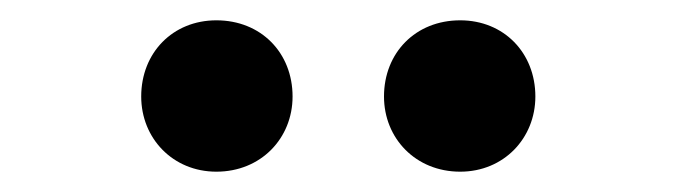

<svg xmlns="http://www.w3.org/2000/svg" viewBox="-20 -820 666 189"><path d="M193 -651C237 -651 268 -684 268 -725C268 -768 237 -800 193 -800C150 -800 119 -768 119 -725C119 -684 150 -651 193 -651ZM433 -651C476 -651 507 -684 507 -725C507 -768 476 -800 433 -800C389 -800 358 -768 358 -725C358 -684 389 -651 433 -651Z"/></svg>

Font: Spoqa Han Sans Neo Bold
Style: Bold
Weight: 700
Designer: [Spoqa Han Sans Neo] Dong-huui Kim  Younghwa Kang  Yujin Lee  [Noto Sans] Ryoko NISHIZUKA  (kana & ideographs); Paul D. 
Foundry: Spoqa (http://www.spoqa-han-sans.com)
Version: Version 1.000